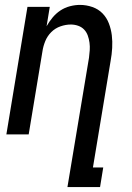

<svg xmlns="http://www.w3.org/2000/svg" viewBox="-20 -548 540 783"><path d="M255 215 343 -313Q345 -328 346 -343.5Q347 -359 345 -374Q343 -389 338 -403Q333 -417 323 -427.5Q313 -438 298.5 -443Q284 -448 269 -448Q248 -448 226.5 -440.5Q205 -433 189 -417Q173 -401 164.5 -380Q156 -359 153 -338L97 0H6L92 -520H183L170 -441Q180 -459 194 -476Q208 -493 226 -505Q244 -517 265 -522.5Q286 -528 306 -528Q332 -528 356.5 -519.5Q381 -511 398 -493.5Q415 -476 424 -452.5Q433 -429 436 -404Q439 -379 437.5 -352.5Q436 -326 431 -299L359 135H401L388 215Z"/></svg>

Font: Iosevka Medium
Style: Italic
Weight: 500
Italic angle: -9°
Monospace: yes
Designer: Belleve Invis
Foundry: Belleve Invis
Version: Version 32.5.0; ttfautohint (v1.8.4)